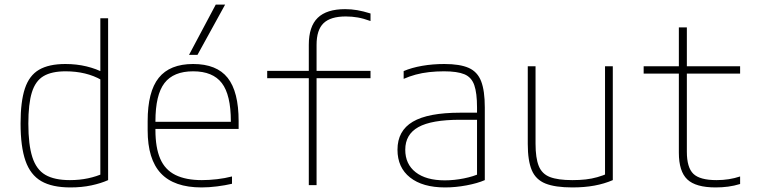

<svg xmlns="http://www.w3.org/2000/svg" viewBox="-20 -810 3340 840"><path d="M288 10Q208 10 160.5 -17.5Q113 -45 91.5 -106.5Q70 -168 70 -270Q70 -366 89 -423Q108 -480 151 -505Q194 -530 266 -530Q315 -530 358.5 -519.5Q402 -509 437 -490L424 -460Q391 -479 351.5 -488.5Q312 -498 267 -498Q206 -498 170.5 -477Q135 -456 119.5 -406Q104 -356 104 -269Q104 -177 121.5 -122.5Q139 -68 178.5 -45Q218 -22 286 -22Q328 -22 365.5 -30Q403 -38 433 -52L419 -28V-730H453V-22Q422 -8 380 1Q338 10 288 10Z M862 10Q742 10 684 -51.5Q626 -113 626 -240V-280Q626 -409 674.5 -469.5Q723 -530 825 -530Q928 -530 976 -469.5Q1024 -409 1024 -280V-246H644V-277H1002L990 -263V-279Q990 -395 950.5 -446.5Q911 -498 825 -498Q739 -498 699.5 -446.5Q660 -395 660 -279V-241Q660 -164 681 -115.5Q702 -67 747.5 -44.5Q793 -22 863 -22Q895 -22 929.5 -26Q964 -30 995 -38V-6Q965 1 929.5 5.5Q894 10 862 10ZM844 -570H807L924 -790H965Z M1331 0V-468H1149V-500H1331V-614Q1331 -694 1370 -732Q1409 -770 1490 -770Q1517 -770 1543 -765.5Q1569 -761 1601 -751V-718Q1571 -729 1545.5 -733.5Q1520 -738 1493 -738Q1426 -738 1395.5 -708.5Q1365 -679 1365 -614V-500H1601V-468H1365V0Z M1927 10Q1829 10 1774 -33.5Q1719 -77 1719 -155Q1719 -238 1786 -277.5Q1853 -317 1994 -317H2083V-286H1993Q1868 -286 1810.5 -254Q1753 -222 1753 -155Q1753 -92 1798.5 -56.5Q1844 -21 1926 -21Q1967 -21 2009.5 -29.5Q2052 -38 2081 -52L2067 -29V-340Q2067 -403 2055 -437.5Q2043 -472 2012 -485Q1981 -498 1922 -498Q1889 -498 1857.5 -494.5Q1826 -491 1798.5 -483.5Q1771 -476 1746 -465V-499Q1781 -514 1827 -522Q1873 -530 1924 -530Q1992 -530 2030.5 -513Q2069 -496 2085 -454.5Q2101 -413 2101 -340V-22Q2069 -8 2021 1Q1973 10 1927 10Z M2484 10Q2409 10 2366.5 -7Q2324 -24 2306.5 -65.5Q2289 -107 2289 -180V-520H2323V-181Q2323 -119 2337 -84Q2351 -49 2386 -35.5Q2421 -22 2484 -22Q2516 -22 2542.5 -25Q2569 -28 2593.5 -35Q2618 -42 2641 -52L2627 -30V-520H2661V-22Q2624 -6 2580.5 2Q2537 10 2484 10Z M3111 10Q3024 10 2987 -25Q2950 -60 2950 -142V-488H2796V-520H2950V-690H2985V-520H3218V-488H2985V-146Q2985 -77 3013.5 -49.5Q3042 -22 3115 -22Q3143 -22 3168.5 -26Q3194 -30 3218 -38V-5Q3192 3 3165.5 6.5Q3139 10 3111 10Z"/></svg>

Font: M PLUS Code Latin SemiExpanded ExtraLight
Style: Regular
Weight: 250
Width: 6
Designer: Coji Morishita
Foundry: UNDERFOREST DESIGN
Version: Version 1.002; ttfautohint (v1.8.3)